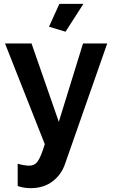

<svg xmlns="http://www.w3.org/2000/svg" viewBox="-20 -750 590 999"><path d="M72 102Q89 107 105 109.5Q121 112 132 112Q145 112 156 107Q167 102 176 89.5Q185 77 194 55Q203 33 213 0L6 -524H144L286 -116L412 -524H538L318 104Q299 159 253 194Q207 229 139 229Q123 229 106.5 226.5Q90 224 72 218ZM321 -585 235 -611 289 -730H414Z"/></svg>

Font: Oxford Sans
Style: Bold
Weight: 700
Designer: Matt McInerney, Pablo Impallari, Rodrigo Fuenzalida
Foundry: Matt McInerney, Pablo Impallari, Rodrigo Fuenzalida
Version: Version 3.000g; ttfautohint (v1.5) -l 8 -r 28 -G 28 -x 14 -D